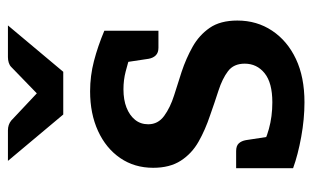

<svg xmlns="http://www.w3.org/2000/svg" viewBox="-168 -592 769 472"><g transform="rotate(-90 216.0 -356.5)"><path d="M200 8Q159 8 115 0Q71 -8 38 -20V-100L92 -98Q104 -88 134.5 -79.5Q165 -71 200 -71Q248 -71 271.5 -90Q295 -109 295 -139Q295 -166 276.5 -180Q258 -194 228.5 -203.5Q199 -213 168 -224Q132 -236 103 -252.5Q74 -269 56.5 -296Q39 -323 39 -364Q39 -410 63 -445Q87 -480 129.5 -499.5Q172 -519 227 -519Q265 -519 301.5 -509.5Q338 -500 376 -484V-423L316 -420Q297 -426 276 -431.5Q255 -437 232 -437Q206 -437 187 -429.5Q168 -422 157 -408.5Q146 -395 146 -376Q146 -352 166.5 -337Q187 -322 217 -312.5Q247 -303 275 -294Q308 -283 336.5 -267Q365 -251 383 -225Q401 -199 401 -157Q401 -109 376 -71.5Q351 -34 306.5 -13Q262 8 200 8ZM296 -448 376 -429V-351H334Q322 -351 315.5 -357.5Q309 -364 307 -375ZM118 -64 38 -82V-160H80Q93 -160 99 -153.5Q105 -147 107 -136ZM389 -721 275 -585H170L56 -721H131Q145 -721 155 -713L222 -650L287 -713Q291 -717 297.5 -719Q304 -721 311 -721Z"/></g></svg>

Font: Aleo SemiBold
Style: Regular
Weight: 600
Designer: Alessio Laiso
Foundry: Alessio Laiso
Version: Version 2.001;gftools[0.9.29]